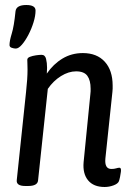

<svg xmlns="http://www.w3.org/2000/svg" viewBox="-20 -741 525 767"><path d="M398 6Q354 6 332 -20.5Q310 -47 314 -93L341 -365Q342 -371 342 -376.5Q342 -382 342 -387Q342 -420 329 -438Q316 -456 284 -456Q254 -456 223.5 -437Q193 -418 171 -386L132 -20Q130 2 92 2H81Q44 2 47 -22L84 -373Q90 -427 90 -463Q90 -477 89.5 -486Q89 -495 89 -502Q89 -510 99.5 -514Q110 -518 123.5 -520Q137 -522 146 -522Q160 -522 164 -506Q168 -490 168 -470Q168 -459 167 -447Q193 -485 229.5 -507Q266 -529 311 -529Q367 -529 398.5 -494.5Q430 -460 430 -399Q430 -393 430 -386.5Q430 -380 429 -373L401 -108Q397 -66 425 -66Q436 -66 444 -68.5Q452 -71 457 -71Q465 -71 463 -55Q462 -46 459.5 -34Q457 -22 455 -17Q451 -7 433.5 -0.5Q416 6 398 6ZM43 -547Q36 -547 27 -550Q18 -553 18 -561Q18 -578 27 -607Q36 -636 42 -696Q45 -721 85 -721Q122 -721 122 -699Q122 -678 114 -652Q106 -626 93.5 -602Q81 -578 67.5 -562.5Q54 -547 43 -547Z"/></svg>

Font: Asap Condensed Condensed Regular
Style: Italic
Weight: 400
Width: 3
Italic angle: -6°
Designer: Pablo Cosgaya
Foundry: Omnibus-Type
Version: Version 3.001; ttfautohint (v1.8.4.7-5d5b)